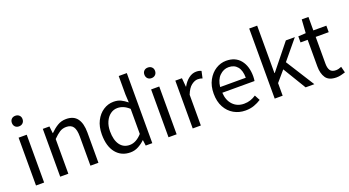

<svg xmlns="http://www.w3.org/2000/svg" viewBox="-55 -1416 3727 2049"><g transform="rotate(-20 1808.5 -391.5)"><path d="M91.8 0V-543H184.1V0ZM138.2 -654.8Q110.8 -654.8 94.5 -671.6Q78.1 -688.5 78.1 -715.8Q78.1 -742.2 94.5 -758.5Q110.8 -774.9 138.2 -774.9Q165 -774.9 182.1 -758.5Q199.2 -742.2 199.2 -715.8Q199.2 -688.5 182.1 -671.6Q165 -654.8 138.2 -654.8Z M366.7 0V-543H441.9L450.7 -463.9H453.1Q491.2 -502.9 535.4 -530Q579.6 -557.1 634.8 -557.1Q720.2 -557.1 760.5 -502.2Q800.8 -447.3 800.8 -344.2V0H710V-332Q710 -408.7 685.5 -442.9Q661.1 -477.1 606.9 -477.1Q564.9 -477.1 532.2 -456.1Q499.5 -435.1 459 -394V0Z M1161.6 13.2Q1059.6 13.2 998.8 -61Q938 -135.3 938 -271Q938 -358.9 970.7 -423.1Q1003.4 -487.3 1057.1 -522.2Q1110.8 -557.1 1172.9 -557.1Q1220.7 -557.1 1255.1 -540.3Q1289.6 -523.4 1325.7 -494.1L1320.8 -586.9V-795.9H1412.6V0H1337.9L1329.6 -64H1326.7Q1295.4 -32.7 1252.9 -9.8Q1210.4 13.2 1161.6 13.2ZM1181.6 -64Q1254.4 -64 1320.8 -138.2V-422.9Q1287.1 -453.6 1254.9 -466.8Q1222.7 -480 1189 -480Q1145.5 -480 1109.9 -453.9Q1074.2 -427.7 1053 -380.9Q1031.7 -334 1031.7 -272Q1031.7 -173.8 1071 -118.9Q1110.4 -64 1181.6 -64Z M1596.7 0V-543H1689V0ZM1643.1 -654.8Q1615.7 -654.8 1599.4 -671.6Q1583 -688.5 1583 -715.8Q1583 -742.2 1599.4 -758.5Q1615.7 -774.9 1643.1 -774.9Q1669.9 -774.9 1687 -758.5Q1704.1 -742.2 1704.1 -715.8Q1704.1 -688.5 1687 -671.6Q1669.9 -654.8 1643.1 -654.8Z M1871.6 0V-543H1946.8L1955.6 -443.8H1958Q1986.3 -495.6 2026.6 -526.4Q2066.9 -557.1 2111.8 -557.1Q2147 -557.1 2169.9 -544.9L2152.8 -465.8Q2139.2 -470.7 2128.2 -472.9Q2117.2 -475.1 2099.6 -475.1Q2065.9 -475.1 2028.3 -446.5Q1990.7 -418 1963.9 -349.1V0Z M2468.8 13.2Q2396 13.2 2337.2 -20.5Q2278.3 -54.2 2243.4 -117.9Q2208.5 -181.6 2208.5 -271Q2208.5 -359.4 2243.7 -423.6Q2278.8 -487.8 2334.2 -522.5Q2389.6 -557.1 2451.7 -557.1Q2556.2 -557.1 2612.5 -487.8Q2668.9 -418.5 2668.9 -301.8Q2668.9 -287.1 2667.5 -273.9Q2666 -260.7 2664.6 -250H2298.8Q2303.2 -163.1 2352.3 -111.6Q2401.4 -60.1 2478.5 -60.1Q2518.6 -60.1 2551.3 -71.3Q2584 -82.5 2614.7 -103L2647 -42Q2611.3 -18.6 2567.4 -2.7Q2523.4 13.2 2468.8 13.2ZM2297.9 -314.9H2588.9Q2588.9 -397.5 2553.2 -440.7Q2517.6 -483.9 2453.6 -483.9Q2396 -483.9 2351.1 -439.9Q2306.2 -396 2297.9 -314.9Z M2802.7 0V-795.9H2893.1V-256.8H2897L3127 -543H3229L3047.9 -324.2L3252.9 0H3153.8L2995.1 -262.2L2893.1 -143.1V0Z M3502 13.2Q3415.5 13.2 3381.6 -36.6Q3347.7 -86.4 3347.7 -168V-469.2H3266.6V-538.1L3352.5 -543L3362.8 -695.8H3439V-543H3586.9V-469.2H3439V-165Q3439 -115.7 3457.3 -88.4Q3475.6 -61 3522.9 -61Q3537.6 -61 3554.4 -65.4Q3571.3 -69.8 3585 -76.2L3602.5 -6.8Q3579.6 0.5 3553.5 6.8Q3527.3 13.2 3502 13.2Z"/></g></svg>

Font: Source Han Sans CN
Style: Regular
Weight: 400
Designer: Ryoko NISHIZUKA  (kana, bopomofo & ideographs); Paul D. Hunt (Latin, Greek & Cyrillic); Sandoll Communications , Soo-you
Foundry: Adobe
Version: Version 2.004;hotconv 1.0.118;makeotfexe 2.5.65603